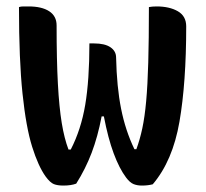

<svg xmlns="http://www.w3.org/2000/svg" viewBox="-20 -567 640 597"><path d="M258 -432H272Q306 -432 323.5 -420Q341 -408 341 -388Q343 -297 356.5 -229Q370 -161 398 -103H404Q415 -133 422.5 -168Q430 -203 434.5 -252.5Q439 -302 441 -373Q443 -444 443 -545Q448 -546 454 -546.5Q460 -547 467 -547Q507 -547 533 -532Q559 -517 559 -485Q559 -310 538 -188.5Q517 -67 455 6Q440 10 421 10Q407 10 395.5 5.5Q384 1 372 -15Q351 -43 333.5 -90Q316 -137 303 -205H296Q284 -142 265 -92Q246 -42 217 4Q201 10 177 10Q159 10 147.5 5.5Q136 1 122 -18Q99 -50 80 -110.5Q61 -171 50 -276Q39 -381 39 -545Q45 -547 52.5 -547Q60 -547 69 -547Q110 -547 133 -532Q156 -517 156 -488Q156 -380 160 -306.5Q164 -233 172 -184.5Q180 -136 193 -102H200Q232 -164 245 -241Q258 -318 258 -432Z"/></svg>

Font: Recursive Mn Csl St SmB
Style: Regular
Weight: 600
Monospace: yes
Version: Version 1.079;hotconv 1.0.112;makeotfexe 2.5.65598; ttfautoh